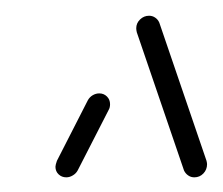

<svg xmlns="http://www.w3.org/2000/svg" viewBox="-20 -539 290 250"><path d="M66.3 -308.1Q60.4 -308.1 56.3 -312Q52.2 -315.9 52.2 -321.9Q52.2 -324.1 54.1 -329.6L94.4 -408.5Q96.7 -412.6 100.7 -415Q104.8 -417.4 109.3 -417.4Q115.2 -417.4 119.3 -413.3Q123.3 -409.3 123.3 -403.3Q123.3 -398.9 121.5 -395.9L81.1 -317Q78.9 -313 74.8 -310.6Q70.7 -308.1 66.3 -308.1ZM249.6 -325.2Q249.6 -318.1 244.8 -313.1Q240 -308.1 233 -308.1Q228.5 -308.1 225 -310.6Q221.5 -313 219.6 -317L158.1 -497Q157.4 -500 157.4 -502.2Q157.4 -508.9 162.4 -513.7Q167.4 -518.5 174.1 -518.5Q178.5 -518.5 182 -516.1Q185.6 -513.7 187.4 -509.6L248.9 -329.6Q249.6 -326.7 249.6 -325.2Z"/></svg>

Font: 26F Galaxy Sans Ultra Light
Style: Italic
Weight: 200
Italic angle: -5°
Designer: C₂₉H₂₅N₃O₅
Version: Version 1.200